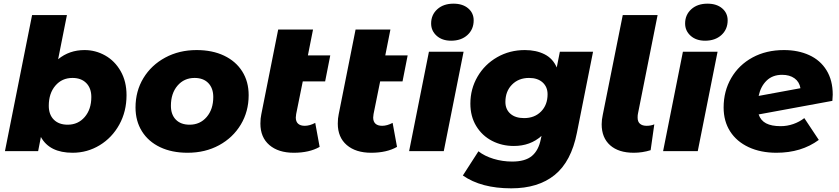

<svg xmlns="http://www.w3.org/2000/svg" viewBox="-20 -824 4573 1047"><path d="M670 -305Q670 -216 630.5 -144.5Q591 -73 523.5 -32Q456 9 376 9Q250 9 203 -77L188 0H7L155 -742H345L297 -501Q358 -551 441 -551Q501 -551 553.5 -521.5Q606 -492 638 -436Q670 -380 670 -305ZM478 -295Q478 -343 450.5 -371Q423 -399 375 -399Q318 -399 282 -357Q246 -315 246 -247Q246 -199 273.5 -171.5Q301 -144 349 -144Q406 -144 442 -186Q478 -228 478 -295Z M719 -238Q719 -327 762 -398Q805 -469 881 -510Q957 -551 1052 -551Q1138 -551 1202 -520.5Q1266 -490 1301 -434.5Q1336 -379 1336 -305Q1336 -216 1293 -144.5Q1250 -73 1174.5 -32Q1099 9 1003 9Q917 9 853 -21.5Q789 -52 754 -108Q719 -164 719 -238ZM1143 -295Q1143 -343 1116 -371Q1089 -399 1041 -399Q984 -399 948 -357Q912 -315 912 -247Q912 -199 939 -171.5Q966 -144 1014 -144Q1071 -144 1107 -186Q1143 -228 1143 -295Z M1595 -202Q1593 -188 1593 -183Q1593 -161 1605.5 -149.5Q1618 -138 1642 -138Q1669 -138 1699 -154L1723 -23Q1667 9 1582 9Q1498 9 1449 -33Q1400 -75 1400 -150Q1400 -179 1405 -201L1497 -663H1687L1659 -522H1781L1753 -380H1631Z M2017 -202Q2015 -188 2015 -183Q2015 -161 2027.5 -149.5Q2040 -138 2064 -138Q2091 -138 2121 -154L2145 -23Q2089 9 2004 9Q1920 9 1871 -33Q1822 -75 1822 -150Q1822 -179 1827 -201L1919 -663H2109L2081 -522H2203L2175 -380H2053Z M2319 -542H2508L2400 0H2211ZM2331 -696Q2331 -743 2364.5 -773.5Q2398 -804 2453 -804Q2503 -804 2533 -778.5Q2563 -753 2563 -713Q2563 -664 2529 -633Q2495 -602 2440 -602Q2391 -602 2361 -629Q2331 -656 2331 -696Z M3214 -542 3126 -100Q3095 57 3005 130Q2915 203 2768 203Q2604 203 2504 133L2589 1Q2622 27 2671 42Q2720 57 2773 57Q2844 57 2880.5 26.5Q2917 -4 2929 -65L2933 -83Q2872 -28 2782 -28Q2717 -28 2663 -56Q2609 -84 2577 -136.5Q2545 -189 2545 -259Q2545 -339 2584 -406Q2623 -473 2691 -512Q2759 -551 2842 -551Q2904 -551 2949.5 -528Q2995 -505 3016 -456L3033 -542ZM2966 -310Q2966 -350 2939 -374.5Q2912 -399 2865 -399Q2808 -399 2772 -362.5Q2736 -326 2736 -268Q2736 -228 2763 -204Q2790 -180 2838 -180Q2895 -180 2930.5 -216Q2966 -252 2966 -310Z M3261 -146Q3261 -171 3267 -198L3376 -742H3566L3459 -205Q3457 -197 3457 -183Q3457 -160 3470 -149Q3483 -138 3506 -138Q3530 -138 3548 -146L3528 -5Q3483 9 3436 9Q3353 9 3307 -32Q3261 -73 3261 -146Z M3704 -542H3893L3785 0H3596ZM3716 -696Q3716 -743 3749.5 -773.5Q3783 -804 3838 -804Q3888 -804 3918 -778.5Q3948 -753 3948 -713Q3948 -664 3914 -633Q3880 -602 3825 -602Q3776 -602 3746 -629Q3716 -656 3716 -696Z M4521 -308Q4521 -298 4519 -274L4117 -200Q4128 -167 4157.5 -151.5Q4187 -136 4237 -136Q4272 -136 4305.5 -147.5Q4339 -159 4366 -180L4445 -61Q4350 9 4214 9Q4128 9 4062.5 -21.5Q3997 -52 3961.5 -107.5Q3926 -163 3926 -238Q3926 -327 3967.5 -398.5Q4009 -470 4083.5 -510.5Q4158 -551 4255 -551Q4332 -551 4392.5 -523.5Q4453 -496 4487 -441Q4521 -386 4521 -308ZM4117 -301 4345 -343Q4339 -378 4312.5 -397Q4286 -416 4245 -416Q4193 -416 4160.5 -384.5Q4128 -353 4117 -301Z"/></svg>

Font: Montserrat Alternates ExtraBold
Style: Italic
Weight: 800
Italic angle: -11.3°
Designer: Julieta Ulanovsky
Foundry: Julieta Ulanovsky
Version: Version 7.200